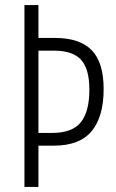

<svg xmlns="http://www.w3.org/2000/svg" viewBox="-20 -734 457 754"><path d="M387 -384Q387 -276 340 -219Q293 -162 191 -162H131V0H76V-714H131V-585H196Q293 -585 340 -537Q387 -489 387 -384ZM185 -212Q264 -212 297.5 -254Q331 -296 331 -382Q331 -463 298.5 -499Q266 -535 193 -535H131V-212Z"/></svg>

Font: Noto Sans ExtraCondensed Light
Style: Regular
Weight: 300
Width: 2
Designer: Monotype Design Team
Foundry: Monotype Imaging Inc.
Version: Version 2.013; ttfautohint (v1.8.4.7-5d5b)